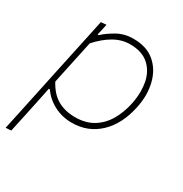

<svg xmlns="http://www.w3.org/2000/svg" viewBox="-163 -630 907 950"><g transform="rotate(30 290.5 -155.0)"><path d="M0.5 194Q12.5 137.5 24 84.5Q35.5 31.5 48 -28.5L99.5 -271Q109 -315.5 121.5 -373.5Q133.5 -431 147 -494L178 -497L164 -433H170Q197 -458.5 237.5 -481.2Q278 -504 329 -504Q405.5 -504 451.5 -464.2Q497.5 -424.5 513 -360Q521 -327.5 521 -292.5Q521 -257.5 513 -220Q490.5 -112 426.5 -51.5Q362.5 9 271 9Q215.5 9 169.5 -15Q123.5 -39 95 -80H89L78.5 -28.5Q66 31 55 83.5Q43.5 135.5 31.5 192ZM271 -23Q331.5 -23 374.2 -49.2Q417 -75.5 443.5 -121Q470 -166.5 482 -224Q489.5 -261.5 489.5 -295Q489.5 -323 484.5 -348.5Q473 -404.5 434.2 -438.2Q395.5 -472 328 -472Q281 -472 237.2 -447Q193.5 -422 152 -376L99 -127Q127.5 -72.5 170 -47.8Q212.5 -23 271 -23Z"/></g></svg>

Font: Heraclito Thin
Style: Italic
Weight: 100
Italic angle: -12°
Designer: Kostas Bartsokas (font) & Cristiano Sobral (main changes)
Foundry: Kostas Bartsokas (font) & Cristiano Sobral (main changes)
Version: Version 1.00;July 8, 2020;FontCreator 13.0.0.2655 64-bit